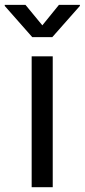

<svg xmlns="http://www.w3.org/2000/svg" viewBox="-55 -781 353 801"><path d="M77.1 0V-545.9H165V0ZM51.3 -760.7 121.6 -675.3 190.9 -760.7H278.3V-756.3L163.1 -626H79.6L-35.2 -756.3V-760.7Z"/></svg>

Font: Inter-Regular
Style: Regular
Weight: 400
Designer: Rasmus Andersson
Foundry: rsms
Version: Version 4.000;git-a52131595